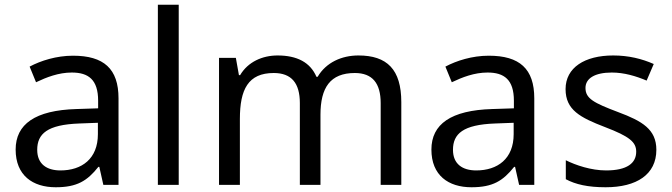

<svg xmlns="http://www.w3.org/2000/svg" viewBox="-20 -780 2834 810"><path d="M288 -545C218 -545 152 -524 105 -499L132 -433C176 -454 227 -474 283 -474C353 -474 394 -444 394 -355V-323L303 -320C128 -315 46 -256 46 -149C46 -40 118 10 215 10C305 10 348 -17 395 -76H399L416 0H480V-365C480 -490 418 -545 288 -545ZM314 -259 393 -262V-214C393 -110 325 -61 235 -61C177 -61 137 -88 137 -148C137 -216 180 -254 314 -259Z M734 0V-760H646V0Z M1492 -546C1422 -546 1356 -517 1320 -456H1315C1289 -517 1233 -546 1151 -546C1087 -546 1026 -519 993 -463H988L975 -536H904V0H992V-278C992 -403 1027 -472 1135 -472C1210 -472 1245 -429 1245 -345V0H1332V-296C1332 -410 1373 -472 1477 -472C1551 -472 1586 -429 1586 -345V0H1673V-349C1673 -487 1613 -546 1492 -546Z M2042 -545C1972 -545 1906 -524 1859 -499L1886 -433C1930 -454 1981 -474 2037 -474C2107 -474 2148 -444 2148 -355V-323L2057 -320C1882 -315 1800 -256 1800 -149C1800 -40 1872 10 1969 10C2059 10 2102 -17 2149 -76H2153L2170 0H2234V-365C2234 -490 2172 -545 2042 -545ZM2068 -259 2147 -262V-214C2147 -110 2079 -61 1989 -61C1931 -61 1891 -88 1891 -148C1891 -216 1934 -254 2068 -259Z M2749 -148C2749 -234 2690 -269 2588 -307C2485 -346 2450 -364 2450 -409C2450 -449 2489 -474 2561 -474C2613 -474 2663 -459 2708 -440L2738 -510C2688 -532 2632 -546 2567 -546C2447 -546 2366 -495 2366 -404C2366 -316 2428 -284 2532 -244C2637 -204 2664 -180 2664 -140C2664 -92 2626 -61 2537 -61C2474 -61 2409 -83 2367 -104V-24C2408 -2 2460 10 2535 10C2666 10 2749 -44 2749 -148Z"/></svg>

Font: Noto Sans Kayah Li
Style: Regular
Weight: 400
Designer: Monotype Design Team, Sérgio Martins
Foundry: Monotype Imaging Inc.
Version: Version 2.002